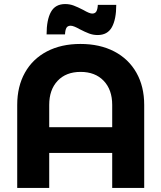

<svg xmlns="http://www.w3.org/2000/svg" viewBox="-20 -928 797 948"><path d="M462 -755Q440 -755 420 -762.5Q400 -770 373 -784Q361 -791 349 -796Q337 -801 329 -801Q314 -801 308 -790.5Q302 -780 301 -758H210Q210 -830 231.5 -869Q253 -908 302 -908Q324 -908 344 -900.5Q364 -893 391 -879Q422 -861 435 -861Q450 -861 456 -872Q462 -883 463 -904H554Q554 -833 532.5 -794Q511 -755 462 -755ZM377 -711Q473 -711 544 -674Q615 -637 653.5 -569Q692 -501 692 -410V0H534V-173H223V0H65V-410Q65 -501 103 -569Q141 -637 211.5 -674Q282 -711 377 -711ZM378 -573Q306 -573 264.5 -529Q223 -485 223 -410V-300H534V-410Q534 -485 492 -529Q450 -573 378 -573Z"/></svg>

Font: TypoPRO Montserrat Alternates
Style: Regular
Weight: 600
Designer: Julieta Ulanovsky
Foundry: Julieta Ulanovsky
Version: Version 6.001